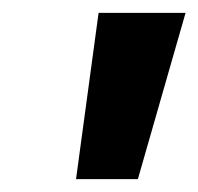

<svg xmlns="http://www.w3.org/2000/svg" viewBox="-20 -734 308 298"><path d="M98 -456 133 -714H268L194 -456Z"/></svg>

Font: BC Sans
Style: Bold Italic
Weight: 700
Italic angle: -12°
Designer: Monotype Design Team
Province of B.C.
Foundry: Monotype Imaging Inc.
Version: Version 2.000;GOOG;noto-source:20170915:90ef993387c0